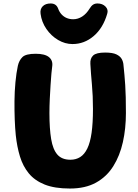

<svg xmlns="http://www.w3.org/2000/svg" viewBox="-20 -1079 796 1107"><path d="M83 -700Q90 -731 109.5 -750Q129 -769 186 -769Q239 -769 262.5 -749.5Q286 -730 281 -696Q279 -684 276.5 -655.5Q274 -627 271.5 -588.5Q269 -550 267 -508Q265 -466 265 -427Q265 -337 275 -277Q285 -217 311 -187.5Q337 -158 386 -158Q418 -158 442.5 -173.5Q467 -189 483.5 -223Q500 -257 508 -313Q516 -369 516 -451Q516 -527 510 -591.5Q504 -656 501 -711Q499 -742 517 -759Q535 -776 586 -776Q629 -776 651 -765.5Q673 -755 682 -738.5Q691 -722 692 -703Q695 -674 697.5 -646.5Q700 -619 702 -588Q704 -557 705 -518Q706 -479 706 -427Q706 -338 688.5 -259.5Q671 -181 633 -120.5Q595 -60 533.5 -26Q472 8 383 8Q295 8 237.5 -15Q180 -38 146 -79.5Q112 -121 95 -177Q78 -233 71 -299Q67 -338 65 -389Q63 -440 63.5 -496Q64 -552 69 -605Q74 -658 83 -700ZM398 -825Q355 -825 315 -848.5Q275 -872 247.5 -912Q220 -952 214 -999Q210 -1026 226 -1042.5Q242 -1059 272 -1059Q304 -1059 315 -1030Q322 -1010 335 -996Q348 -982 365 -975Q382 -968 402 -968Q429 -968 453.5 -983.5Q478 -999 497 -1030Q506 -1045 516.5 -1052Q527 -1059 542 -1059Q571 -1059 588.5 -1041Q606 -1023 598 -999Q574 -917 520 -871Q466 -825 398 -825Z"/></svg>

Font: Playpen Sans ExtraBold
Style: Regular
Weight: 800
Designer: Laura Meseguer, Veronika Burian, José Scaglione
Foundry: TypeTogether
Version: Version 1.001